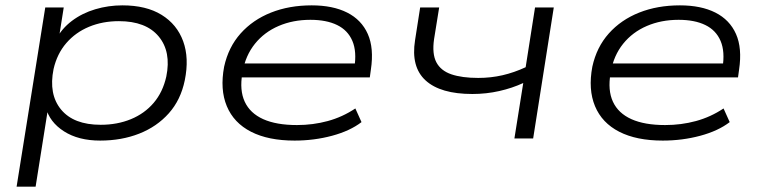

<svg xmlns="http://www.w3.org/2000/svg" viewBox="-20 -517 2841 717"><path d="M42 180 149 -489H218L199 -369H189Q210 -410 248.5 -439Q287 -468 336 -482.5Q385 -497 437 -497Q526 -497 583.5 -461.5Q641 -426 664 -363Q687 -300 670 -217Q655 -144 610.5 -94Q566 -44 500 -18Q434 8 354 8Q273 8 219 -26.5Q165 -61 151 -116H160L113 180ZM356 -51Q418 -51 469 -72Q520 -93 554 -133Q588 -173 601 -231Q620 -324 572.5 -381Q525 -438 424 -438Q363 -438 312.5 -417Q262 -396 227.5 -356Q193 -316 180 -259Q161 -165 208 -108Q255 -51 356 -51Z M1080 8Q982 8 917.5 -25Q853 -58 827 -120.5Q801 -183 817 -268Q833 -341 878.5 -392Q924 -443 992 -470Q1060 -497 1144 -497Q1223 -497 1276.5 -470Q1330 -443 1353.5 -390Q1377 -337 1365 -257L1361 -228H861L869 -280H1329L1303 -263Q1313 -324 1296 -364Q1279 -404 1239 -423.5Q1199 -443 1139 -443Q1074 -443 1020.5 -420Q967 -397 932 -353.5Q897 -310 886 -249L885 -243Q874 -180 894 -137Q914 -94 963 -72Q1012 -50 1089 -50Q1149 -50 1204 -65Q1259 -80 1307 -112L1330 -61Q1287 -28 1220 -10Q1153 8 1080 8Z M1901 0 1934 -207Q1893 -188 1844.5 -177Q1796 -166 1744 -166Q1625 -166 1569.5 -216.5Q1514 -267 1530 -367L1549 -489H1620L1601 -371Q1593 -316 1609.5 -284.5Q1626 -253 1665.5 -239.5Q1705 -226 1766 -226Q1813 -226 1856.5 -236Q1900 -246 1943 -266L1978 -489H2048L1971 0Z M2455 8Q2357 8 2292.5 -25Q2228 -58 2202 -120.5Q2176 -183 2192 -268Q2208 -341 2253.5 -392Q2299 -443 2367 -470Q2435 -497 2519 -497Q2598 -497 2651.5 -470Q2705 -443 2728.5 -390Q2752 -337 2740 -257L2736 -228H2236L2244 -280H2704L2678 -263Q2688 -324 2671 -364Q2654 -404 2614 -423.5Q2574 -443 2514 -443Q2449 -443 2395.5 -420Q2342 -397 2307 -353.5Q2272 -310 2261 -249L2260 -243Q2249 -180 2269 -137Q2289 -94 2338 -72Q2387 -50 2464 -50Q2524 -50 2579 -65Q2634 -80 2682 -112L2705 -61Q2662 -28 2595 -10Q2528 8 2455 8Z"/></svg>

Font: Nunito Sans 10pt Expanded Light
Style: Italic
Weight: 300
Width: 7
Italic angle: -9°
Designer: Vernon Adams
Foundry: Vernon Adams
Version: Version 3.101;gftools[0.9.27]